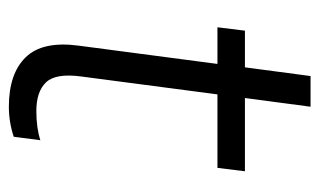

<svg xmlns="http://www.w3.org/2000/svg" viewBox="-166 -554 731 440"><g transform="rotate(90 200.0 -334.5)"><path d="M205.1 -529.8H373L365.2 -466.8H196.8L155.8 -154.8Q147.9 -96.2 169.2 -74Q190.4 -51.8 234.9 -51.8Q273.9 -51.8 301.8 -61L293.9 0Q260.3 11.2 225.1 11.2Q149.4 11.2 111.8 -27.3Q74.2 -65.9 85 -147.9L127 -466.8H43L50.8 -529.8H134.8L154.8 -680.2H225.1Z"/></g></svg>

Font: Cooper Hewitt
Style: Book Italic
Weight: 706
Designer: Village Type and Design LLC
Foundry: Cooper Hewitt Smithsonian Design Museum
Version: 1.000